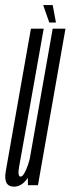

<svg xmlns="http://www.w3.org/2000/svg" viewBox="-44 -710 271 736"><path d="M63 0H101.5L207 -600H158L62.5 -58.5ZM123.5 -600H74.5L5 -206.5Q-11 -113.5 -21.8 -54Q-32.5 5.5 10 5.5Q40 5.5 63.2 -29Q86.5 -63.5 94 -106.5L74 -120.5Q69 -90.5 57 -61.8Q45 -33 35 -33Q22.5 -33 29.5 -72.5Q36.5 -112 53 -203ZM145 -623.5H170.5L158 -690.5H121.5Z"/></svg>

Font: Anybody UltraCondensed Light
Style: Italic
Weight: 300
Width: 1
Italic angle: -10°
Version: Version 1.113;gftools[0.9.25]